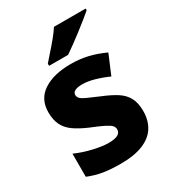

<svg xmlns="http://www.w3.org/2000/svg" viewBox="-187 -868 881 980"><g transform="rotate(-30 253.0 -378.0)"><path d="M467 -166Q467 -112 442.5 -72.5Q418 -33 366 -11.5Q314 10 234 10Q176 10 132.5 3Q89 -4 45 -22V-158Q93 -137 145.5 -125Q198 -113 233 -113Q271 -113 288 -123Q305 -133 305 -151Q305 -164 296.5 -174Q288 -184 262.5 -197Q237 -210 187 -230Q138 -251 106.5 -273Q75 -295 59.5 -326Q44 -357 44 -402Q44 -480 104.5 -519.5Q165 -559 265 -559Q318 -559 365 -548Q412 -537 462 -514L414 -400Q374 -418 335 -429Q296 -440 265 -440Q237 -440 222 -432.5Q207 -425 207 -410Q207 -399 215.5 -389.5Q224 -380 248.5 -369Q273 -358 320 -338Q367 -319 400 -298Q433 -277 450 -246Q467 -215 467 -166ZM474 -756Q458 -742 433 -722Q408 -702 379.5 -680Q351 -658 324 -638.5Q297 -619 278 -606H166V-619Q182 -638 205 -663.5Q228 -689 250.5 -716.5Q273 -744 287 -766H474Z"/></g></svg>

Font: Noto Sans Hebrew ExtraBold
Style: Regular
Weight: 800
Designer: Monotype Design Team
Foundry: Monotype Imaging Inc.
Version: Version 2.003